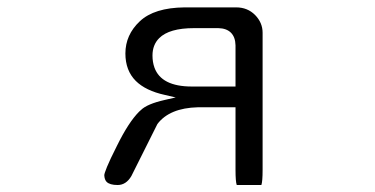

<svg xmlns="http://www.w3.org/2000/svg" viewBox="-20 -498 1040 533"><path d="M633.8 -257.8H512.7Q427.7 -257.8 408.7 -310.5Q403.3 -325.7 403.3 -343.8Q403.3 -373.5 421.9 -392.1Q449.7 -419.9 518.6 -419.9H585.9Q608.9 -419.4 621.1 -407.2Q633.3 -395 633.8 -372.1ZM705.6 15.6Q709 5.9 709 -26.4V-407.2Q709 -435.1 688 -456.5Q667 -477.5 635.7 -477.5H492.2Q408.2 -476.6 368.2 -439Q328.1 -401.4 328.1 -349.6Q328.1 -302.2 356.9 -273.4Q384.3 -246.1 438 -234.4L467.8 -227.5L438 -220.7Q388.2 -209.5 371.1 -192.4Q366.2 -188 366.2 -188Q336.9 -158.7 304.7 -93.3Q284.7 -53.7 277.1 -34.9Q269.5 -16.1 269.5 -11.7Q270 0.5 275.9 6.8Q284.7 15.6 306.6 15.6Q330.1 15.6 344.7 -9.3L417 -153.8Q450.7 -198.2 529.3 -200.2H633.8V-26.4Q633.8 5.9 637.2 15.6Z"/></svg>

Font: YuPearl-Light
Style: Light
Weight: 300
Designer: Max Yao
Foundry: Max-Everyday
Version: Version 1.011; ttfautohint (v1.8.3)